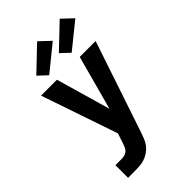

<svg xmlns="http://www.w3.org/2000/svg" viewBox="-290 -869 1179 1179"><g transform="rotate(-45 300.0 -279.0)"><path d="M84 215V105H137Q151 105 164.5 101.5Q178 98 188 88Q198 78 203 65Q208 52 213 39V38Q213 38 213 38Q213 38 213 38L233 -22L63 -520H201L303 -166L399 -520H537L338 73Q331 94 322.5 115Q314 136 300 154Q286 172 267 185Q248 198 226.5 205Q205 212 182.5 213.5Q160 215 137 215ZM382 -573 325 -627 478 -773 548 -707ZM187 -573 129 -627 282 -773 352 -707Z"/></g></svg>

Font: Iosevka SS04 XBd Ex
Style: Regular
Weight: 800
Width: 7
Monospace: yes
Designer: Belleve Invis
Foundry: Belleve Invis
Version: Version 19.0.0; ttfautohint (v1.8.4)